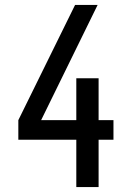

<svg xmlns="http://www.w3.org/2000/svg" viewBox="-20 -755 540 775"><path d="M288 0V-191H54V-270L283 -735H374L146 -270H288V-439H378V-270H438V-191H378V0Z"/></svg>

Font: Iosevka Term Curly Medium
Style: Regular
Weight: 500
Designer: Belleve Invis
Foundry: Belleve Invis
Version: Version 32.3.0